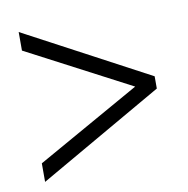

<svg xmlns="http://www.w3.org/2000/svg" viewBox="-57 -624 529 540"><g transform="rotate(-10 207.5 -354.0)"><path d="M30 -193V-140L385 -344V-379L30 -568V-515L326 -360Z"/></g></svg>

Font: Noto Sans Khmer UI ExtraCondensed Light
Style: Regular
Weight: 300
Width: 2
Designer: Danh Hong and the Monotype Design Team
Foundry: Monotype Imaging Inc.
Version: Version 2.002